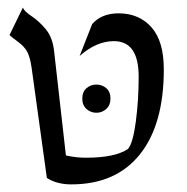

<svg xmlns="http://www.w3.org/2000/svg" viewBox="-20 -476 490 504"><path d="M291 -441Q345 -441 377.5 -404.5Q410 -368 410 -294Q410 -149 347 -70.5Q284 8 167 8Q129 8 103 -9L63 -298Q59 -326 51.5 -340Q44 -354 27 -366.5Q10 -379 5 -384L40 -456Q44 -446 63 -433.5Q82 -421 100 -399.5Q118 -378 122 -342L153 -68Q178 -62 206 -62Q282 -62 316 -85Q329 -100 336.5 -156.5Q344 -213 344 -275Q344 -368 279 -368Q233 -368 189 -329L222 -413Q247 -441 291 -441ZM196 -217Q196 -235 207 -244.5Q218 -254 233 -254Q248 -254 259 -244.5Q270 -235 270 -217Q270 -200 259 -190Q248 -180 233 -180Q218 -180 207 -190Q196 -200 196 -217Z"/></svg>

Font: Bellefair
Style: Regular
Weight: 400
Designer: Nick Shinn, Liron Lavi Turkenic
Foundry: Shinntype
Version: Version 1.003;PS 001.003;hotconv 1.0.88;makeotf.lib2.5.64775